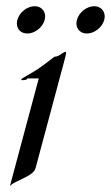

<svg xmlns="http://www.w3.org/2000/svg" viewBox="-20 -592 361 625"><path d="M125.4 -527.3C126.4 -531.2 126.9 -535 126.9 -538.5C126.9 -557.6 113 -571.8 92.9 -571.8C68.5 -571.8 43.1 -551.8 36.5 -527.3C35.5 -523.3 34.9 -519.4 34.9 -515.7C34.9 -496.6 48.6 -482.9 69.1 -482.9C93 -482.9 118.7 -502.4 125.4 -527.3ZM319.3 -527.3C320.3 -531.2 320.8 -535 320.8 -538.5C320.8 -557.6 306.9 -571.8 286.7 -571.8C262.3 -571.8 236.9 -551.8 230.4 -527.3C229.3 -523.3 228.8 -519.4 228.8 -515.7C228.8 -496.6 242.5 -482.9 262.9 -482.9C286.8 -482.9 312.6 -502.4 319.3 -527.3ZM193.8 -423.3C188.3 -422.9 180.4 -417 173.8 -412.6C167.6 -407.7 156.8 -407.2 156.8 -407.2C156.8 -407.2 130.6 -386.2 105.4 -368.7C81.4 -352.1 50.3 -337.9 49 -333C47.9 -329.1 60.5 -332 63.4 -332C66.8 -332 69.6 -336.9 69.6 -336.9H106.2L12.3 13.7C28.6 -5.4 88.9 -17.1 95.8 -44.9L186.9 -384.8C190.5 -398.4 198.1 -422.9 193.8 -423.3Z"/></svg>

Font: Pierce
Style: Oblique
Weight: 400
Italic angle: -15°
Version: Version 0.2.0